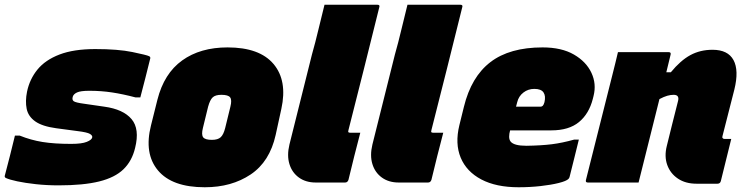

<svg xmlns="http://www.w3.org/2000/svg" viewBox="-64 -770 3134 810"><path d="M236 -163Q281 -163 302 -171.5Q323 -180 325 -190Q327 -198 315.5 -205Q304 -212 263 -217L173 -229Q114 -237 84.5 -258Q55 -279 48.5 -311Q42 -343 50 -383Q61 -436 94 -476.5Q127 -517 187 -540Q247 -563 338 -563Q434 -563 494.5 -550.5Q555 -538 565 -533Q571 -530 570 -524Q560 -484 549.5 -442Q539 -400 528 -359H508Q455 -373 409 -380Q363 -387 313 -387Q276 -387 261 -380Q246 -373 243 -362Q239 -349 247 -343Q255 -337 293 -332L376 -320Q456 -309 491 -267.5Q526 -226 506 -146Q493 -91 457 -56Q421 -21 354.5 -4.5Q288 12 183 12Q133 12 87.5 7Q42 2 9 -5Q-24 -12 -39 -19Q-45 -22 -44 -28Q-33 -71 -22 -113Q-11 -155 -1 -198H19Q66 -179 115.5 -171Q165 -163 236 -163Z M896 -570Q1031 -570 1090 -500Q1149 -430 1123 -311L1099 -201Q1074 -88 993.5 -34Q913 20 800 20Q662 20 602.5 -51Q543 -122 573 -241L600 -349Q628 -460 704.5 -515Q781 -570 896 -570ZM870 -370Q845 -370 833.5 -359.5Q822 -349 814 -320L792 -230Q785 -202 793 -191Q801 -180 830 -180Q855 -180 867 -191Q879 -202 886 -230L908 -320Q915 -348 907 -359Q899 -370 870 -370Z M1252 -540Q1266 -589 1279.5 -646Q1293 -703 1305 -750H1528Q1540 -750 1536 -739Q1504 -610 1471.5 -480Q1439 -350 1406 -221Q1404 -214 1406 -212Q1408 -210 1415 -210H1456Q1443 -161 1430.5 -111Q1418 -61 1406 -11Q1402 0 1392 0H1268Q1226 0 1197 -21Q1168 -42 1157 -78Q1146 -114 1157 -160Z M1602 -540Q1616 -589 1629.5 -646Q1643 -703 1655 -750H1878Q1890 -750 1886 -739Q1854 -610 1821.5 -480Q1789 -350 1756 -221Q1754 -214 1756 -212Q1758 -210 1765 -210H1806Q1793 -161 1780.5 -111Q1768 -61 1756 -11Q1752 0 1742 0H1618Q1576 0 1547 -21Q1518 -42 1507 -78Q1496 -114 1507 -160Z M2225 -570Q2305 -570 2357 -540Q2409 -510 2431 -463Q2453 -416 2440 -365L2437 -353Q2421 -290 2378.5 -255Q2336 -220 2262 -220H2088Q2084 -206 2084 -193.5Q2084 -181 2090 -173Q2104 -155 2157 -155Q2220 -156 2264 -161.5Q2308 -167 2358 -181H2378Q2368 -141 2358.5 -102Q2349 -63 2339 -24Q2338 -19 2334 -15Q2325 -6 2293 2Q2261 10 2216.5 15Q2172 20 2124 20Q2029 20 1966.5 -13Q1904 -46 1879.5 -105Q1855 -164 1874 -242L1893 -319Q1924 -446 2005 -508Q2086 -570 2225 -570ZM2190 -395Q2164 -395 2144 -379.5Q2124 -364 2118 -339L2113 -320H2217Q2222 -320 2226 -324Q2230 -328 2233 -339Q2239 -365 2229 -380Q2219 -395 2190 -395Z M2543 -550H2757Q2768 -550 2765 -539Q2756 -503 2747 -465H2766Q2807 -515 2848.5 -537.5Q2890 -560 2942 -560Q3007 -560 3030.5 -516.5Q3054 -473 3034 -392Q3022 -343 3009 -294Q2996 -245 2984 -196Q2982 -190 2985 -187Q2987 -184 2992 -184H3021Q3010 -140 2999 -95Q2988 -50 2977 -6Q2974 5 2963 5H2874Q2828 5 2796 -16.5Q2764 -38 2751 -74Q2738 -110 2749 -154Q2760 -197 2771.5 -245Q2783 -293 2796 -342Q2804 -370 2778 -370Q2765 -370 2751 -366Q2737 -362 2718 -352Q2696 -264 2674 -176Q2652 -88 2630 0H2416Q2405 0 2408 -11L2519 -452Q2526 -479 2532 -504Q2538 -529 2543 -550Z"/></svg>

Font: Recursive Sn Lnr St XBk
Style: Italic
Weight: 1000
Italic angle: -15°
Version: Version 1.079;hotconv 1.0.112;makeotfexe 2.5.65598; ttfautoh